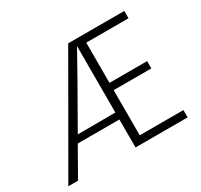

<svg xmlns="http://www.w3.org/2000/svg" viewBox="-139 -841 1072 1022"><g transform="rotate(-30 397.0 -329.5)"><path d="M67.4 0 165 -171.9H420.9V0H741.2V-44.9H472.7V-322.3H704.1V-367.2H472.7V-614.3H732.4V-659.2H387.7L7.8 0ZM330.1 -460.9Q365.2 -522.5 420.9 -623V-214.8L189.5 -213.9Z"/></g></svg>

Font: Yaldevi Colombo Light
Style: Regular
Weight: 300
Designer: Sol Matas, Denzil Rajitha, Kosala Senevirathne and Pathum Egodawatta
Foundry: Mooniak
Version: Version 1.020 ; ttfautohint (v1.6)